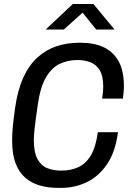

<svg xmlns="http://www.w3.org/2000/svg" viewBox="-20 -904 640 934"><path d="M263.8 10Q214.8 10 173.6 -1.8Q132.5 -13.5 102.2 -40Q72 -66.5 55.5 -110.5Q39 -154.5 39 -219.2Q39 -232.8 39.5 -246.4Q40 -260 41.4 -277.5Q42.8 -295 45.6 -318.6Q48.5 -342.2 53 -376.2Q65.5 -465.8 93.6 -527Q121.8 -588.2 163 -625.2Q204.2 -662.2 255.2 -679.1Q306.2 -696 363.5 -696H375Q436 -696 482.5 -675.1Q529 -654.2 555.9 -607.8Q582.8 -561.2 582.8 -484Q582.8 -470 581.2 -455.2Q579.8 -440.5 577.8 -424.2H476.8Q479.5 -440.5 480.9 -455Q482.2 -469.5 482.2 -482.2Q482.2 -533.8 465.6 -561.6Q449 -589.5 420.6 -600.8Q392.2 -612 356.5 -612Q310.5 -612 271.1 -593.6Q231.8 -575.2 204.1 -528.6Q176.5 -482 164.2 -397.2Q153 -320.8 148.8 -282.4Q144.5 -244 144.5 -223.2Q144.5 -163 162.1 -130.6Q179.8 -98.2 209.8 -86.1Q239.8 -74 277.5 -74Q324 -74 360.6 -90.5Q397.2 -107 421.8 -147.8Q446.2 -188.5 455.8 -260.8H553.8Q541.5 -165.2 501 -105.6Q460.5 -46 402.4 -18Q344.2 10 277.8 10ZM202 -760.2 334.2 -884.5H434.5L537.2 -760.2H448L368.5 -859.2H400.2L290.5 -760.2Z"/></svg>

Font: Chivo Mono Medium
Style: Italic
Weight: 500
Italic angle: -8.05°
Monospace: yes
Designer: Hector Gatti
Foundry: Omnibus-Type
Version: Version 1.008